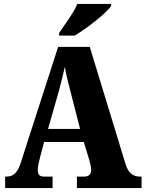

<svg xmlns="http://www.w3.org/2000/svg" viewBox="-20 -951 736 971"><path d="M279 -784V-771H358C420 -808 520 -886 542 -921V-931H371C353 -886 305 -824 279 -784ZM6 0H246V-58H203C178 -58 171 -70 171 -92C171 -111 179 -141 183 -157L203 -233H404L432 -140C435 -130 441 -108 441 -90C441 -65 423 -58 405 -58H369V0H696V-58H687C654 -58 629 -75 615 -121L434 -714H274L85 -128C67 -70 42 -58 12 -58H6ZM223 -299 278 -492C288 -529 298 -571 308 -613C315 -570 326 -529 336 -490L385 -299Z"/></svg>

Font: Noto Serif Ethiopic Condensed Black
Style: Regular
Weight: 900
Width: 3
Designer: Monotype Design Team
Foundry: Monotype Imaging Inc.
Version: Version 2.102